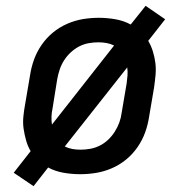

<svg xmlns="http://www.w3.org/2000/svg" viewBox="-20 -589 640 658"><path d="M95 49 27 3 85 -71Q75 -88 69.5 -107.5Q64 -127 61 -147Q58 -167 60 -188.5Q62 -210 66 -231L83 -331Q87 -358 96.5 -384.5Q106 -411 122.5 -435Q139 -459 161.5 -477.5Q184 -496 210.5 -507.5Q237 -519 264 -523.5Q291 -528 318 -528Q347 -528 375.5 -523Q404 -518 428 -505L479 -569L546 -523L488 -449Q498 -432 504 -412.5Q510 -393 512.5 -373Q515 -353 513 -331.5Q511 -310 508 -289L491 -189Q487 -162 477.5 -135.5Q468 -109 451.5 -85Q435 -61 412.5 -42.5Q390 -24 363.5 -12.5Q337 -1 309.5 3.5Q282 8 255 8Q226 8 197.5 3Q169 -2 145 -15ZM158 -162 371 -433Q359 -439 345.5 -441.5Q332 -444 317 -444Q301 -444 284 -441Q267 -438 251.5 -430Q236 -422 222.5 -409.5Q209 -397 199.5 -382Q190 -367 184.5 -350.5Q179 -334 176 -317L160 -217Q157 -203 156.5 -189.5Q156 -176 158 -162ZM256 -76Q272 -76 289 -79Q306 -82 322 -90Q338 -98 351 -110.5Q364 -123 373.5 -138Q383 -153 389 -169.5Q395 -186 397 -203L414 -303Q416 -317 417 -330.5Q418 -344 416 -358L202 -87Q214 -81 227.5 -78.5Q241 -76 256 -76Z"/></svg>

Font: Iosevka Etoile Medium
Style: Italic
Weight: 500
Italic angle: -9°
Designer: Belleve Invis
Foundry: Belleve Invis
Version: Version 22.1.2; ttfautohint (v1.8.4)